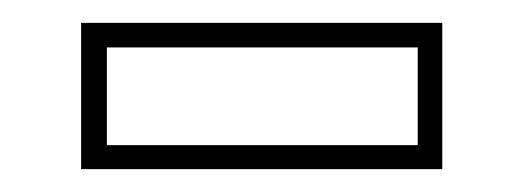

<svg xmlns="http://www.w3.org/2000/svg" viewBox="-20 -386 458 168"><path d="M51 -238V-366H367V-238ZM73.5 -259H345.5V-344.5H73.5Z"/></svg>

Font: Tourney Expanded ExtraLight
Style: Regular
Weight: 200
Width: 7
Designer: Tyler Finck
Foundry: Etcetera Type Co
Version: Version 1.010; ttfautohint (v1.8.3)